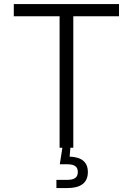

<svg xmlns="http://www.w3.org/2000/svg" viewBox="-20 -748 672 972"><path d="M49.8 -665.5V-727.5H582.5V-665.5H351.1V0H281.7V-665.5ZM265.6 204.1V162.6H319.8Q348.1 162.6 361.1 152.8Q374 143.1 374 123Q374 102.5 361.1 93Q348.1 83.5 318.8 83.5H282.7L298.8 -18.6H336.4V0L332.5 44.9Q378.4 46.4 401.6 65.9Q424.8 85.4 424.8 123Q424.8 163.6 398.4 183.8Q372.1 204.1 320.3 204.1Z"/></svg>

Font: Inter 16pt Light
Style: Regular
Weight: 300
Version: Version 4.001;git-66647c0bb